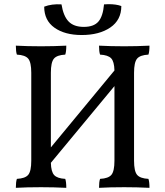

<svg xmlns="http://www.w3.org/2000/svg" viewBox="-20 -898 793 921"><path d="M692 -40Q697 -26 697 3Q637 0 576 0Q506 0 455 3Q455 -26 460 -40Q500 -42 514.5 -59.5Q529 -77 529 -127V-485L224 -117Q225 -74 240 -58Q255 -42 293 -40Q298 -26 298 3Q238 0 177 0Q107 0 56 3Q56 -26 61 -40Q101 -42 115.5 -59.5Q130 -77 130 -127V-549Q130 -599 115.5 -616.5Q101 -634 61 -636Q56 -650 56 -679Q111 -676 177 -676Q238 -676 298 -679Q298 -650 293 -636Q253 -634 238.5 -616.5Q224 -599 224 -549V-191L529 -560Q528 -603 513 -618.5Q498 -634 460 -636Q455 -650 455 -679Q510 -676 576 -676Q637 -676 697 -679Q697 -650 692 -636Q652 -634 637.5 -616.5Q623 -599 623 -549V-127Q623 -77 637.5 -59.5Q652 -42 692 -40ZM192 -866Q228 -880 275 -877Q284 -821 309 -795Q334 -769 382 -769Q430 -769 452 -794.5Q474 -820 479 -877Q486 -878 501 -878Q538 -878 562 -869Q562 -802 509 -766Q456 -730 372 -730Q291 -730 241.5 -765Q192 -800 192 -866Z"/></svg>

Font: Vollkorn SC
Style: Regular
Weight: 400
Designer: Friedrich Althausen
Foundry: Friedrich Althausen
Version: Version 4.015